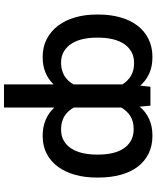

<svg xmlns="http://www.w3.org/2000/svg" viewBox="69 -647 781 959"><g transform="rotate(90 459.5 -167.5)"><path d="M52.6 -258.9V-268.8Q52.6 -328.8 66.8 -378.6Q81 -428.3 108.1 -463.8Q135.3 -499.3 174.9 -518.8Q214.5 -538.4 264.9 -538.4Q311.4 -538.4 346.6 -522.7Q381.7 -507.1 407.7 -477.6L413.4 -528.4H507.8L512.8 -474.8Q538.7 -505.7 574.6 -522Q610.4 -538.4 658 -538.4Q709.2 -538.4 748 -518.8Q786.9 -499.3 813.4 -464Q839.8 -428.6 853.3 -379.1Q866.8 -329.5 866.8 -269.2V-258.9Q866.8 -201.3 853.2 -152.2Q839.5 -103 813.2 -66.9Q786.9 -30.9 748.2 -10.5Q709.5 9.9 659.4 9.9Q612.9 9.9 577.9 -5.3Q543 -20.6 517 -48.3V203.1H401.6V-44.7Q376.1 -18.1 342.3 -4.1Q308.6 9.9 264.6 9.9Q214.5 9.9 175.1 -10.5Q135.7 -30.9 108.5 -66.8Q81.3 -102.6 66.9 -152Q52.6 -201.3 52.6 -258.9ZM517 -145.6Q524.9 -131.7 535.2 -120Q545.5 -108.3 558.8 -99.8Q572.1 -91.3 589 -86.6Q605.8 -82 626.4 -82Q660.2 -82 683.9 -96.2Q707.7 -110.4 722.8 -134.8Q737.9 -159.1 745 -191.2Q752.1 -223.4 752.1 -258.9V-269.2Q752.1 -305.4 745 -337.4Q737.9 -369.3 722.5 -393.1Q707 -416.9 682.9 -430.8Q658.7 -444.6 625 -444.6Q585.2 -444.6 558.9 -427.6Q532.7 -410.5 517 -382.1ZM168 -268.8V-258.9Q168 -224.4 174.9 -192.5Q181.8 -160.5 196.9 -136Q212 -111.5 235.8 -96.8Q259.6 -82 293.3 -82Q313.6 -82 330.1 -86.6Q346.6 -91.3 359.9 -99.4Q373.2 -107.6 383.5 -119Q393.8 -130.3 401.6 -144.2V-388.1Q385.3 -414.8 359.2 -430.8Q333.1 -446.7 294.7 -446.7Q261.4 -446.7 237.2 -432.5Q213.1 -418.3 197.8 -394Q182.5 -369.7 175.2 -337.4Q168 -305 168 -268.8Z"/></g></svg>

Font: Cannonade Med
Style: Regular
Weight: 500
Designer: Rasmus Andersson
Foundry: rsms
Version: Version 3.012;git-f93a4a705